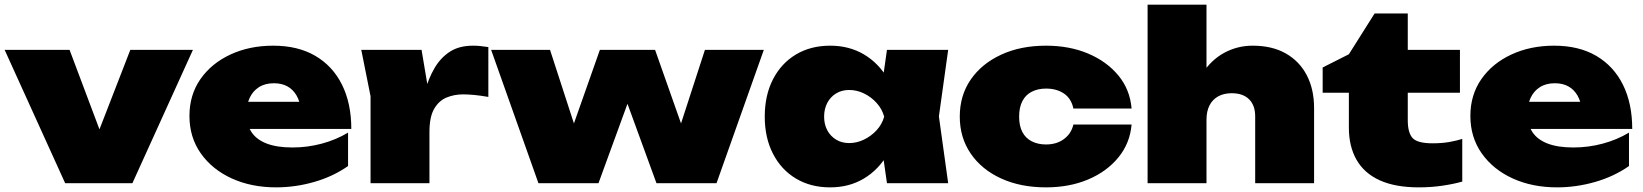

<svg xmlns="http://www.w3.org/2000/svg" viewBox="-23 -790 7086 828"><path d="M447 -123 364 -124 539 -575H809L548 0H258L-3 -575H277Z M1168 18Q1061 18 976.5 -20.5Q892 -59 843 -128.5Q794 -198 794 -290Q794 -381 841.5 -449Q889 -517 971 -555Q1053 -593 1155 -593Q1262 -593 1337 -549Q1412 -505 1452 -424.5Q1492 -344 1492 -234H1002V-351H1344L1276 -313Q1271 -352 1256 -378Q1241 -404 1216.5 -417.5Q1192 -431 1158 -431Q1120 -431 1093.5 -414Q1067 -397 1053.5 -367.5Q1040 -338 1040 -301Q1040 -253 1061.5 -220.5Q1083 -188 1127 -171Q1171 -154 1238 -154Q1303 -154 1364.5 -170.5Q1426 -187 1478 -218V-74Q1414 -29 1332.5 -5.5Q1251 18 1168 18Z M1535 -575H1795L1829 -372V0H1575V-375ZM2083 -587V-372Q2049 -378 2022 -380.5Q1995 -383 1974 -383Q1936 -383 1903 -369.5Q1870 -356 1849.5 -321Q1829 -286 1829 -221L1784 -277Q1794 -339 1809.5 -395.5Q1825 -452 1851 -496.5Q1877 -541 1917 -567Q1957 -593 2017 -593Q2032 -593 2048 -591.5Q2064 -590 2083 -587Z M2953 -147H2878L3017 -575H3271L3067 0H2808L2643 -452H2723L2558 0H2299L2095 -575H2349L2488 -147H2413L2564 -575H2802Z M3802 0 3773 -203 3802 -287 3773 -370 3802 -575H4066L4026 -288L4066 0ZM3855 -287Q3845 -195 3805.5 -126.5Q3766 -58 3702.5 -20Q3639 18 3557 18Q3473 18 3409.5 -20Q3346 -58 3310.5 -127Q3275 -196 3275 -287Q3275 -379 3310.5 -448Q3346 -517 3409.5 -555Q3473 -593 3557 -593Q3639 -593 3702.5 -555.5Q3766 -518 3806 -449.5Q3846 -381 3855 -287ZM3531 -287Q3531 -254 3544.5 -228.5Q3558 -203 3582.5 -188Q3607 -173 3639 -173Q3672 -173 3703 -188Q3734 -203 3757.5 -228.5Q3781 -254 3790 -287Q3781 -320 3757.5 -346Q3734 -372 3703 -387Q3672 -402 3639 -402Q3607 -402 3582.5 -387Q3558 -372 3544.5 -346Q3531 -320 3531 -287Z M4857 -253Q4850 -172 4800 -111Q4750 -50 4669.5 -16Q4589 18 4488 18Q4378 18 4294 -20.5Q4210 -59 4163 -128Q4116 -197 4116 -287Q4116 -378 4163 -446.5Q4210 -515 4294 -554Q4378 -593 4488 -593Q4589 -593 4669.5 -559Q4750 -525 4800 -464.5Q4850 -404 4857 -322H4606Q4597 -365 4565.5 -386.5Q4534 -408 4488 -408Q4453 -408 4426.5 -394.5Q4400 -381 4386 -354Q4372 -327 4372 -287Q4372 -247 4386 -220.5Q4400 -194 4426.5 -180.5Q4453 -167 4488 -167Q4534 -167 4565.5 -190.5Q4597 -214 4606 -253Z M4926 -770H5180V0H4926ZM5379 -593Q5463 -593 5522 -559.5Q5581 -526 5612.5 -465.5Q5644 -405 5644 -324V0H5390V-288Q5390 -336 5363.5 -362Q5337 -388 5289 -388Q5255 -388 5230.5 -374.5Q5206 -361 5193 -335.5Q5180 -310 5180 -274L5105 -312Q5119 -406 5159 -468.5Q5199 -531 5256 -562Q5313 -593 5379 -593Z M5681 -390V-499L5794 -556L5905 -732H6048V-575H6273V-390H6048V-272Q6048 -217 6069 -194.5Q6090 -172 6155 -172Q6195 -172 6226.5 -177.5Q6258 -183 6283 -191V-7Q6249 3 6199.5 10.5Q6150 18 6096 18Q5994 18 5927 -12.5Q5860 -43 5827 -101Q5794 -159 5794 -239V-390Z M6692 18Q6585 18 6500.5 -20.5Q6416 -59 6367 -128.5Q6318 -198 6318 -290Q6318 -381 6365.5 -449Q6413 -517 6495 -555Q6577 -593 6679 -593Q6786 -593 6861 -549Q6936 -505 6976 -424.5Q7016 -344 7016 -234H6526V-351H6868L6800 -313Q6795 -352 6780 -378Q6765 -404 6740.5 -417.5Q6716 -431 6682 -431Q6644 -431 6617.5 -414Q6591 -397 6577.5 -367.5Q6564 -338 6564 -301Q6564 -253 6585.5 -220.5Q6607 -188 6651 -171Q6695 -154 6762 -154Q6827 -154 6888.5 -170.5Q6950 -187 7002 -218V-74Q6938 -29 6856.5 -5.5Q6775 18 6692 18Z"/></svg>

Font: Unbounded Black
Style: Regular
Weight: 900
Designer: Luke Prowse, Jean-Baptiste Morizot, Fátima Lázaro, Florian Runge
Foundry: NaN
Version: Version 1.701;gftools[0.9.28.dev5+ged2979d]